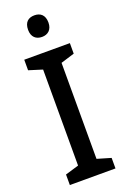

<svg xmlns="http://www.w3.org/2000/svg" viewBox="-173 -974 678 1028"><g transform="rotate(-20 166.0 -459.5)"><path d="M168 -919C134 -919 110 -901 110 -857C110 -816 134 -796 168 -796C201 -796 226 -816 226 -857C226 -900 202 -919 168 -919ZM296 0V-60L218 -83V-630L296 -654V-714H36V-654L113 -630V-83L36 -60V0Z"/></g></svg>

Font: Noto Sans Myanmar SemiCondensed Medium
Style: Regular
Weight: 500
Width: 4
Designer: Monotype Design Team
Foundry: Monotype Imaging Inc.
Version: Version 2.107